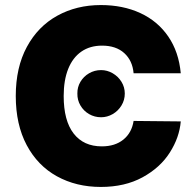

<svg xmlns="http://www.w3.org/2000/svg" viewBox="-20 -737 784 767"><path d="M387.7 -554.7Q339.4 -554.7 304.9 -530.8Q270.5 -506.8 252.4 -461.7Q234.4 -416.5 234.4 -353.5Q234.4 -254.9 274.2 -203.6Q314 -152.3 386.7 -152.3Q439.5 -152.3 472.9 -179.4Q506.3 -206.5 513.7 -253.9L702.1 -252Q696.8 -188 658.4 -127.7Q620.1 -67.4 549.6 -28.8Q479 9.8 382.8 9.8Q284.7 9.8 207.5 -32.7Q130.4 -75.2 86.7 -157.2Q43 -239.3 43 -353.5Q43 -467.8 87.4 -549.8Q131.8 -631.8 209 -674.3Q286.1 -716.8 382.8 -716.8Q471.2 -716.8 540.5 -684.8Q609.9 -652.8 652.1 -591.3Q694.3 -529.8 702.1 -444.3H513.7Q509.3 -495.1 476.3 -524.9Q443.4 -554.7 387.7 -554.7ZM289.1 -363.3Q288.6 -388.7 301.3 -410.2Q314 -431.6 335.9 -444.3Q357.9 -457 383.8 -457Q408.2 -457 430.2 -444.3Q452.1 -431.6 465.3 -410.2Q478.5 -388.7 478.5 -363.3Q478.5 -337.4 465.3 -315.7Q452.1 -293.9 430.2 -281.2Q408.2 -268.6 383.8 -268.6Q357.9 -268.6 335.9 -281.2Q314 -293.9 301.3 -315.7Q288.6 -337.4 289.1 -363.3Z"/></svg>

Font: Pretendard JP Black
Style: Regular
Weight: 900
Designer: Base glyphs from Inter by Rasmus Andersson; Hangeul glyphs from Noto Sans CJK(Source Han Sans) by Jang Soo-young and Kan
Foundry: Kil Hyung-jin
Version: Version 1.309